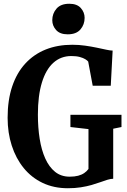

<svg xmlns="http://www.w3.org/2000/svg" viewBox="-20 -990 676 1021"><path d="M341 11Q266.5 11 207 -17.2Q147.5 -45.5 106 -96.5Q64.5 -147.5 42.5 -215.8Q20.5 -284 20.5 -363.5Q20.5 -458 44.8 -530.2Q69 -602.5 114.5 -652Q160 -701.5 223.2 -726.8Q286.5 -752 364 -752Q400 -752 433 -747.2Q466 -742.5 494.5 -736.5Q523 -730.5 544.8 -725.8Q566.5 -721 579 -721L569 -534H473L449 -662.5Q444.5 -668.5 433.5 -675.2Q422.5 -682 404.2 -687Q386 -692 359.5 -692Q303.5 -692 263.8 -656.2Q224 -620.5 202.8 -551Q181.5 -481.5 181.5 -380.5Q181.5 -311.5 191 -251.8Q200.5 -192 220.8 -147Q241 -102 273 -76.2Q305 -50.5 350.5 -50.5Q376.5 -50.5 395.5 -55.5Q414.5 -60.5 428 -69.8Q441.5 -79 450.5 -91.5V-303.5L354.5 -314.5V-379.5H626V-314.5L582 -305.5V-39.5Q567.5 -39 550.5 -33.8Q533.5 -28.5 512.8 -21Q492 -13.5 466.8 -6.2Q441.5 1 410.2 6Q379 11 341 11ZM339.5 -807.5Q299 -807.5 278.5 -830.2Q258 -853 258 -882.5Q258 -918 280.5 -944Q303 -970 348 -970H349Q389.5 -970 409.8 -947.2Q430 -924.5 430 -895Q430 -859.5 407.8 -833.5Q385.5 -807.5 340.5 -807.5Z"/></svg>

Font: Merriweather 24pt SemiCondensed
Style: Bold
Weight: 700
Width: 4
Designer: Eben Sorkin
Foundry: Eben Sorkin
Version: Version 2.100